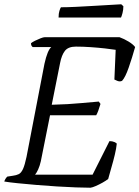

<svg xmlns="http://www.w3.org/2000/svg" viewBox="-28 -878 652 898"><path d="M395 0Q369 0 327.5 -1.5Q286 -3 238 -6Q190 -9 142.5 -13Q95 -17 55.5 -21Q16 -25 -8 -29Q-4 -42 6 -52L32 -56Q48 -58 59.5 -63.5Q71 -69 79.5 -87.5Q88 -106 96 -144L180 -580Q194 -643 212 -658H125Q122 -660 119.5 -664Q117 -668 117 -676Q123 -681 136 -687.5Q149 -694 162 -699Q175 -704 181 -704H531Q553 -696 573.5 -683.5Q594 -671 604 -658Q590 -608 574 -562Q558 -516 543 -500Q533 -495 521.5 -499.5Q510 -504 507 -506L513 -645Q494 -648 463 -651.5Q432 -655 396 -657.5Q360 -660 327 -660Q291 -660 275.5 -640Q260 -620 253 -583L214 -388Q256 -389 288.5 -391Q321 -393 354.5 -396Q388 -399 434 -403L442 -392Q431 -354 422 -339H206L163 -124Q158 -102 150.5 -85.5Q143 -69 136 -61H405L484 -218Q497 -218 507.5 -213.5Q518 -209 518 -205Q516 -184 509 -154.5Q502 -125 493 -94.5Q484 -64 478 -41Q468 -33 452 -24Q436 -15 420 -8Q404 -1 395 0ZM246 -796Q246 -815 250 -827.5Q254 -840 257 -844Q287 -844 327.5 -846Q368 -848 410 -850.5Q452 -853 487 -855Q522 -857 539 -858L549 -849Q549 -832 545 -817Q541 -802 538 -796Z"/></svg>

Font: Texturina Extralight
Style: Italic
Weight: 200
Italic angle: -11°
Designer: Guillermo Torres Carreño
Foundry: Omnibus-Type
Version: Version 1.002; ttfautohint (v1.8.3)